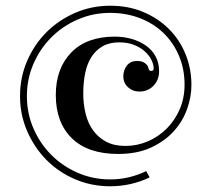

<svg xmlns="http://www.w3.org/2000/svg" viewBox="-20 -568 739 671"><path d="M503 52Q438 83 365 83Q300 83 242.5 58.5Q185 34 142.5 -9Q100 -52 75 -109.5Q50 -167 50 -232Q50 -298 75 -355.5Q100 -413 142.5 -455.5Q185 -498 242.5 -523Q300 -548 365 -548Q429 -548 481 -526Q533 -504 570.5 -466.5Q608 -429 628.5 -378.5Q649 -328 649 -271Q649 -229 633.5 -186Q618 -143 586.5 -108.5Q555 -74 507 -52Q459 -30 393 -30Q287 -30 231 -85Q175 -140 175 -236Q175 -329 229 -384.5Q283 -440 381 -440Q412 -440 440 -432Q468 -424 489.5 -409Q511 -394 523.5 -371.5Q536 -349 536 -319Q536 -289 516.5 -268.5Q497 -248 467 -248Q444 -248 427.5 -263Q411 -278 411 -301Q411 -323 423.5 -339Q436 -355 459 -355Q476 -355 486.5 -347.5Q497 -340 499 -329Q501 -320 508 -320Q517 -320 517 -329Q517 -343 509 -359Q501 -375 486 -388.5Q471 -402 448.5 -411Q426 -420 397 -420Q362 -420 338 -406Q314 -392 299 -368Q284 -344 277.5 -311.5Q271 -279 271 -241Q271 -203 279.5 -169.5Q288 -136 306 -111.5Q324 -87 351.5 -72.5Q379 -58 418 -58Q459 -58 496.5 -74Q534 -90 562.5 -118.5Q591 -147 608 -186Q625 -225 625 -272Q625 -327 605.5 -373Q586 -419 551.5 -452.5Q517 -486 469 -504.5Q421 -523 365 -523Q305 -523 252 -500Q199 -477 159.5 -437.5Q120 -398 97 -345Q74 -292 74 -232Q74 -172 97 -119Q120 -66 159.5 -26.5Q199 13 252 36Q305 59 365 59Q399 59 430.5 51.5Q462 44 491 30Z"/></svg>

Font: Elsie
Style: Regular
Weight: 400
Designer: Alejandro Inler
Foundry: Alejandro Inler
Version: 1.001